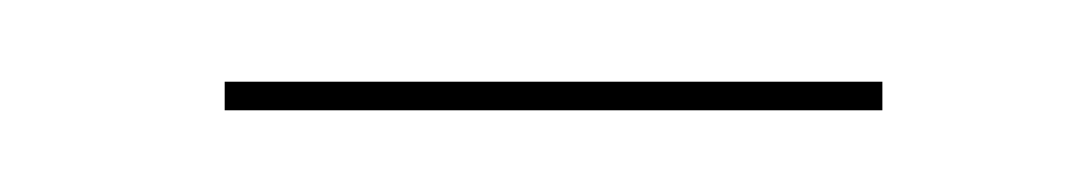

<svg xmlns="http://www.w3.org/2000/svg" viewBox="-20 -715 261 47"><path d="M35 -688V-695H196V-688Z"/></svg>

Font: Fira Sans Compressed Eight
Style: Regular
Weight: 100
Width: 1
Designer: bBox Type GmbH & Carrois Corporate GbR & Edenspiekermann AG
Foundry: bBox Type GmbH & Carrois Corporate GbR & Edenspiekermann AG
Version: Version 4.301